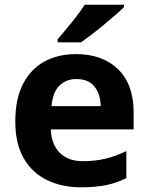

<svg xmlns="http://www.w3.org/2000/svg" viewBox="-20 -786 631 816"><path d="M303 -556Q416 -556 482 -491.5Q548 -427 548 -308V-236H196Q198 -173 233.5 -137Q269 -101 332 -101Q385 -101 428 -111.5Q471 -122 517 -144V-29Q477 -9 432.5 0.5Q388 10 325 10Q243 10 180 -20.5Q117 -51 81 -113Q45 -175 45 -269Q45 -365 77.5 -428.5Q110 -492 168 -524Q226 -556 303 -556ZM304 -450Q261 -450 232.5 -422Q204 -394 199 -335H408Q407 -385 382 -417.5Q357 -450 304 -450ZM507 -756Q493 -742 470 -722Q447 -702 420.5 -680Q394 -658 368.5 -638.5Q343 -619 324 -606H225V-619Q241 -638 262.5 -663.5Q284 -689 305 -716.5Q326 -744 340 -766H507Z"/></svg>

Font: Noto Sans Medefaidrin
Style: Bold
Weight: 700
Designer: Dalton Maag Ltd
Foundry: Dalton Maag Ltd
Version: Version 1.002; ttfautohint (v1.8.4.7-5d5b)